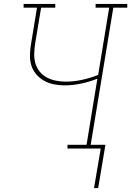

<svg xmlns="http://www.w3.org/2000/svg" viewBox="-20 -755 667 976"><path d="M458 201 492 0H323V-19H420L475 -355Q434 -339 392 -330Q350 -321 309 -321Q281 -321 253.5 -326.5Q226 -332 202.5 -345.5Q179 -359 162 -380Q145 -401 138 -427Q131 -453 132.5 -482Q134 -511 139 -539L168 -716H100V-735H261V-716H189L159 -536Q155 -510 154 -484Q153 -458 159.5 -434.5Q166 -411 181 -392Q196 -373 217.5 -361.5Q239 -350 264 -345Q289 -340 315 -340Q355 -340 396.5 -349Q438 -358 479 -374L535 -716H466V-735H627V-716H556L441 -19H516L479 201Z"/></svg>

Font: Iosevka Etoile Thin
Style: Italic
Weight: 100
Italic angle: -9°
Designer: Belleve Invis
Foundry: Belleve Invis
Version: Version 22.1.2; ttfautohint (v1.8.4)